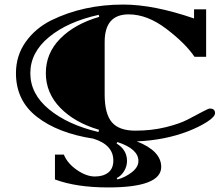

<svg xmlns="http://www.w3.org/2000/svg" viewBox="-20 -599 983 842"><path d="M221 79H260Q276 118 317.5 146.5Q359 175 396 175Q433 175 455 157.5Q477 140 477 105Q477 36 389 9Q234 -15 142 -86.5Q50 -158 50 -278Q50 -355 92.5 -415Q135 -475 205 -510Q346 -579 521 -579Q654 -579 831 -518V-558H884V-350H833Q793 -409 709.5 -472.5Q626 -536 544 -536Q439 -536 439 -415V-185Q439 -100 470.5 -63Q502 -26 573.5 -26Q645 -26 706 -41Q767 -56 802.5 -74.5Q838 -93 866 -108Q894 -123 900 -123Q923 -123 923 -103Q923 -87 888 -64.5Q853 -42 804 -23Q702 16 580 21Q687 63 687 133Q687 223 454 223Q315 223 221 188ZM415 -525 413 -534Q277 -504 195 -436.5Q113 -369 113 -278Q113 -187 195 -119.5Q277 -52 412 -20L414 -30Q308 -61 244.5 -126Q181 -191 181 -278.5Q181 -366 244.5 -430Q308 -494 415 -525ZM537 107Q537 130 524.5 151Q512 172 492 182L495 188Q529 179 558 156.5Q587 134 587 107Q587 54 495 24L491 30Q537 58 537 107Z"/></svg>

Font: Diplomata
Style: Regular
Weight: 400
Width: 7
Designer: Eduardo Rodriguez Tunni
Foundry: Eduardo Rodriguez Tunni
Version: Version 1.001